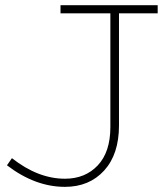

<svg xmlns="http://www.w3.org/2000/svg" viewBox="-20 -706 634 739"><path d="M586.9 -686V-654.8H438V-223.1Q438 -112.3 380.9 -49.6Q323.7 13.2 230 13.2Q115.2 13.2 6.8 -69.8L25.9 -97.2Q126.5 -18.1 230 -18.1Q308.1 -18.1 356.4 -69.6Q404.8 -121.1 404.8 -216.8V-654.8H212.9V-686Z"/></svg>

Font: BioRhyme ExtraLight
Style: Regular
Weight: 275
Designer: Aoife Mooney
Foundry: Aoife Mooney Type
Version: Version 1.500;PS 001.500;hotconv 1.0.88;makeotf.lib2.5.64775